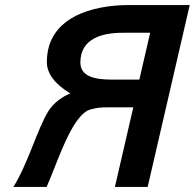

<svg xmlns="http://www.w3.org/2000/svg" viewBox="-20 -742 773 762"><path d="M33 0H165C209 -99 267 -291 341 -308C366 -315 382 -316 407 -316H509L436 0H566L733 -722H492C349 -722 166 -675 166 -496C166 -450 197 -409 259 -371C230 -360 193 -335 172 -301C129 -232 90 -90 33 0ZM425 -426C352 -426 299 -440 299 -494C299 -591 388 -612 468 -612H576L533 -426Z"/></svg>

Font: Perun SemiBold Italic
Style: Regular
Weight: 400
Italic angle: -12°
Foundry: Copyright (c) Stefan Peev, Context Ltd, 2016
Version: Version 1.026